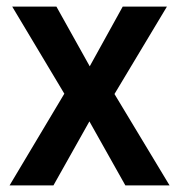

<svg xmlns="http://www.w3.org/2000/svg" viewBox="-20 -562 542 582"><path d="M175 -278 17 -542H151L252 -361L352 -542H486L327 -277L494 0H360L251 -194L142 0H9Z"/></svg>

Font: Noto Sans Gujarati SemiCondensed SemiBold
Style: Regular
Weight: 600
Width: 4
Designer: Jelle Bosma - Monotype Design Team, Universal Thirst
Foundry: Monotype Imaging Inc.
Version: Version 2.106; ttfautohint (v1.8.4.7-5d5b)